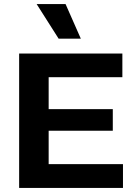

<svg xmlns="http://www.w3.org/2000/svg" viewBox="-20 -923 663 943"><path d="M74 0V-660H581V-544H219V-387H534V-281H219V-117H584V0ZM268 -733 160 -903H302L377 -733Z"/></svg>

Font: Bricolage Grotesque 12pt Bricolage Grotesque 10pt Regular
Style: Bold
Weight: 700
Designer: Mathieu Triay
Foundry: Atelier Triay
Version: Version 1.001; ttfautohint (v1.8.4.7-5d5b);gftools[0.9.33.de